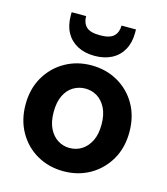

<svg xmlns="http://www.w3.org/2000/svg" viewBox="-110 -813 793 911"><g transform="rotate(15 286.0 -357.5)"><path d="M286 12Q214 12 156 -21Q98 -54 64.5 -113Q31 -172 31 -248Q31 -325 65 -383.5Q99 -442 157 -475Q215 -508 286 -508Q358 -508 416 -475Q474 -442 507.5 -383.5Q541 -325 541 -248Q541 -171 507 -112.5Q473 -54 415.5 -21Q358 12 286 12ZM285 -102Q318 -102 344.5 -118.5Q371 -135 387.5 -167.5Q404 -200 404 -248Q404 -297 387.5 -329.5Q371 -362 344.5 -378Q318 -394 287 -394Q255 -394 228 -378Q201 -362 185 -329.5Q169 -297 169 -248Q169 -200 185 -167.5Q201 -135 227.5 -118.5Q254 -102 285 -102ZM287 -555Q238 -555 202.5 -574Q167 -593 148 -627.5Q129 -662 129 -710V-727H200Q200 -694 219 -675Q238 -656 287 -656Q335 -656 354.5 -675Q374 -694 374 -727H445V-710Q445 -662 425.5 -627Q406 -592 370.5 -573.5Q335 -555 287 -555Z"/></g></svg>

Font: DM Sans 36pt
Style: Bold
Weight: 700
Version: Version 4.004;gftools[0.9.30]